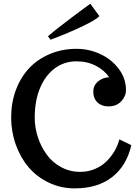

<svg xmlns="http://www.w3.org/2000/svg" viewBox="-20 -1017 747 1050"><path d="M388.2 13.2Q312.5 13.2 247.1 -18.1Q181.6 -49.3 136.7 -102.1Q91.8 -154.8 66.4 -225.8Q41 -296.9 41 -375Q41 -455.6 66.9 -524.9Q92.8 -594.2 139.2 -644Q185.5 -693.4 252.7 -721.7Q319.8 -750 398.9 -750Q465.8 -750 527.3 -721.9Q588.9 -693.8 628.9 -641.1Q668.9 -588.9 668.9 -523.9Q668.9 -490.7 642.8 -462.9Q616.7 -435.1 573.2 -435.1Q536.1 -435.1 513.2 -456.8Q490.2 -478.5 490.2 -516.1Q490.2 -541.5 503.9 -558.8Q517.6 -576.2 537.6 -585.2Q557.6 -594.2 577.1 -594.2Q553.2 -630.9 506.3 -656.2Q459.5 -681.6 397.9 -681.6Q331.5 -681.6 280 -643.6Q228.5 -605.5 199.2 -536.1Q169.9 -466.8 169.9 -373Q169.9 -319.3 187 -267.1Q204.1 -214.8 234.9 -172.4Q265.6 -129.4 313.7 -103.3Q361.8 -77.1 418.9 -77.1Q461.9 -77.1 499.8 -93.3Q537.6 -109.4 563.5 -135.7Q615.2 -187.5 632.8 -254.9L698.2 -223.1Q672.4 -110.4 593.3 -48.6Q514.2 13.2 388.2 13.2ZM256.3 -799.8 242.2 -818.8Q268.6 -841.3 304.2 -869.1Q339.8 -897 375.2 -923.6Q410.6 -950.2 436 -968.8L474.1 -996.6L523.4 -928.7Q509.3 -914.1 472.9 -894.5Q436.5 -875 392.8 -855.5Q349.1 -835.9 312 -821.3Z"/></svg>

Font: Trocchi
Style: Regular
Weight: 400
Designer: Vernon Adams
Foundry: Vernon Adams
Version: Version 1.101; ttfautohint (v1.8.4.7-5d5b);gftools[0.9.27]